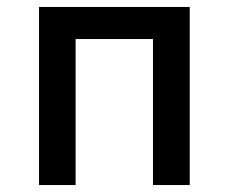

<svg xmlns="http://www.w3.org/2000/svg" viewBox="-20 -531 656 551"><path d="M92 0V-511H524.5V0H419V-419H197V0Z"/></svg>

Font: Overpass Mono SemiBold
Style: Regular
Weight: 600
Monospace: yes
Designer: Delve Withrington, Dave Bailey
Foundry: Delve Fonts LLC
Version: Version 4.000